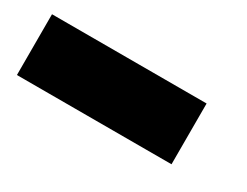

<svg xmlns="http://www.w3.org/2000/svg" viewBox="-34 -592 645 501"><g transform="rotate(30 288.0 -341.5)"><path d="M20 -250V-433.1H485.8V-250Z"/></g></svg>

Font: Poppins Black
Style: Regular
Weight: 900
Designer: Ninad Kale (Devanagari), Jonny Pinhorn (Latin)
Foundry: Indian Type Foundry
Version: 4.004